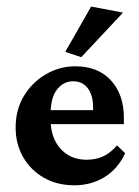

<svg xmlns="http://www.w3.org/2000/svg" viewBox="-20 -550 416 576"><path d="M203.1 5.9Q151.4 5.9 111.6 -16.8Q71.8 -39.6 49.3 -78.9Q26.9 -118.2 26.9 -167.5Q26.9 -221.7 52.2 -262.9Q77.6 -304.2 118.4 -327.6Q159.2 -351.1 205.6 -351.1Q274.4 -351.1 313 -308.6Q351.6 -266.1 351.6 -197.3V-177.7H120.6V-219.7H272.5L259.3 -199.7V-227.5Q259.3 -264.2 243.4 -285.2Q227.5 -306.2 199.2 -306.2Q170.9 -306.2 151.4 -282Q131.8 -257.8 131.8 -207.5V-191.4Q131.8 -137.2 161.4 -104Q190.9 -70.8 240.2 -70.8Q267.1 -70.8 288.8 -80.6Q310.5 -90.3 331.1 -113.8L355.5 -90.3Q333.5 -43 293.5 -18.6Q253.4 5.9 203.1 5.9ZM223.6 -378.4 175.8 -394.5 253.4 -530.3 349.1 -512.2Z"/></svg>

Font: Lateef
Style: Bold
Weight: 700
Designer: SIL International
Foundry: SIL International
Version: Version 4.200